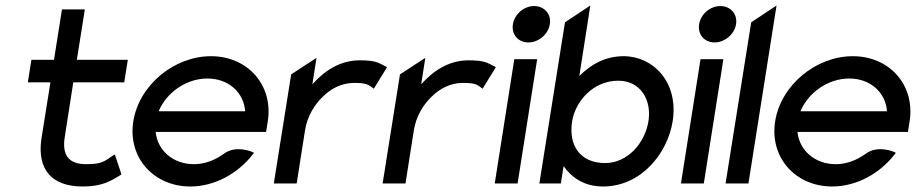

<svg xmlns="http://www.w3.org/2000/svg" viewBox="-20 -666 3325 697"><path d="M81 -367H163L130 -160C115 -50 168 11 280 11C350 11 381 -8 418 -31L421 -33L397 -105L391 -102C359 -81 352 -70 293 -70C228 -70 205 -104 215 -168L246 -367H431L444 -449H259L288 -632H205L176 -449H94Z M464 -226C443 -95 537 11 671 11C759 11 844 -36 898 -106L902 -111L897 -114C897 -114 837 -141 793 -108C761 -85 724 -70 684 -70C609 -70 552 -119 545 -187H946L952 -225C973 -356 880 -462 746 -462C612 -462 485 -357 464 -226ZM556 -262C584 -330 656 -381 733 -381C809 -381 865 -331 870 -262Z M974 0H1057L1087 -191C1095 -244 1122 -287 1153 -316C1180 -343 1219 -365 1265 -365C1310 -365 1317 -359 1333 -347L1337 -344L1385 -422L1380 -425C1354 -438 1344 -447 1286 -447C1213 -447 1157 -408 1114 -360L1129 -456L1037 -396Z M1369 0H1452L1482 -191C1490 -244 1517 -287 1548 -316C1575 -343 1614 -365 1660 -365C1705 -365 1712 -359 1728 -347L1732 -344L1780 -422L1775 -425C1749 -438 1739 -447 1681 -447C1608 -447 1552 -408 1509 -360L1524 -456L1432 -396Z M1842 -578C1836 -541 1861 -512 1898 -512C1935 -512 1970 -541 1976 -578C1982 -615 1956 -644 1919 -644C1882 -644 1848 -615 1842 -578ZM1776 0H1859L1930 -451H1847Z M1938 0H2016L2026 -63C2054 -23 2099 11 2169 11C2307 11 2403 -108 2422 -226C2444 -368 2351 -462 2244 -462C2176 -462 2124 -431 2083 -390L2123 -646L2031 -585ZM2057 -226C2069 -299 2134 -373 2224 -373C2308 -373 2346 -300 2334 -226C2321 -145 2257 -74 2177 -74C2086 -74 2043 -138 2057 -226Z M2518 -578C2512 -541 2537 -512 2574 -512C2611 -512 2646 -541 2652 -578C2658 -615 2632 -644 2595 -644C2558 -644 2524 -615 2518 -578ZM2452 0H2535L2606 -451H2523Z M2614 0H2697L2799 -646L2707 -585Z M2794 -226C2773 -95 2867 11 3001 11C3089 11 3174 -36 3228 -106L3232 -111L3227 -114C3227 -114 3167 -141 3123 -108C3091 -85 3054 -70 3014 -70C2939 -70 2882 -119 2875 -187H3276L3282 -225C3303 -356 3210 -462 3076 -462C2942 -462 2815 -357 2794 -226ZM2886 -262C2914 -330 2986 -381 3063 -381C3139 -381 3195 -331 3200 -262Z"/></svg>

Font: Charger Sport
Style: SeBdObl
Weight: 600
Designer: Jasper
Foundry: Cannot Into Space Fonts
Version: Version 1.1